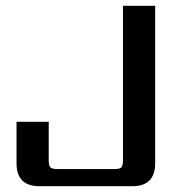

<svg xmlns="http://www.w3.org/2000/svg" viewBox="-20 -642 640 662"><path d="M37 -222H148V-90Q148 -70 154 -64.5Q160 -59 179 -59H373Q392 -59 398 -64.5Q404 -70 404 -90V-622H515V-79Q515 0 436 0H116Q37 0 37 -79Z"/></svg>

Font: Sarpanch Medium
Style: Regular
Weight: 500
Designer: Manushi Parikh (Devanagari and Latin), Jyotish Sonowal (Devanagari)
Foundry: Indian Type Foundry
Version: Version 2.004;PS 1.0;hotconv 1.0.78;makeotf.lib2.5.61930; tt